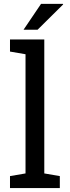

<svg xmlns="http://www.w3.org/2000/svg" viewBox="-20 -964 359 984"><path d="M31.2 0V-61.5L110.8 -75.2V-686L31.2 -699.7V-761.7H207V-75.2L286.6 -61.5V0ZM100.6 -811.5 190.4 -944.3H302.7L303.7 -941.4L172.4 -811.5H105Z"/></svg>

Font: Roboto Slab LO
Style: Regular
Weight: 400
Designer: Google
Version: Version 2.000